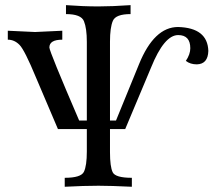

<svg xmlns="http://www.w3.org/2000/svg" viewBox="-20 -713 830 733"><path d="M483.4 0Q402.8 -3.9 356 -3.9Q301.3 -3.9 227.1 0V-34.2Q289.6 -34.2 300.5 -57.4Q311.5 -80.6 311.5 -134.8V-220.2H201.2L117.2 -417.5Q74.2 -521.5 54.7 -541.5Q35.2 -561.5 9.8 -561.5V-595.7L113.8 -590.8Q166 -592.8 217.8 -595.7V-561.5Q168.5 -561.5 168.5 -531.7Q168.5 -517.1 282.2 -252.9H311.5V-553.2Q311.5 -605 300.5 -632.1Q289.6 -659.2 231.9 -659.2V-693.4Q296.4 -688.5 356 -688.5Q408.2 -688.5 478.5 -693.4V-659.2Q421.9 -659.2 410.9 -633.5Q399.9 -607.9 399.9 -554.2V-252.9H422.9L510.7 -467.8Q568.4 -609.9 659.7 -609.9Q772.5 -606.9 775.4 -518.6Q773.9 -468.3 731.4 -467.3Q706.5 -467.3 689.5 -480.5Q706.5 -505.9 706.5 -528.8Q706.5 -579.1 660.2 -579.1Q606.9 -579.1 557.1 -456.1L458 -220.2H399.9V-131.8Q399.9 -76.7 410.2 -55.4Q420.4 -34.2 483.4 -34.2Z"/></svg>

Font: Kelvinch
Style: Regular
Weight: 400
Designer: Paul James MIller
Foundry: High-Logic / Made with FontCreator
Version: Version 3.30 September 23, 2016